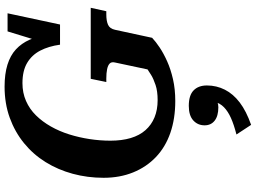

<svg xmlns="http://www.w3.org/2000/svg" viewBox="-159 -609 1116 838"><g transform="rotate(-90 399.0 -190.0)"><path d="M204 -266Q204 -311 211 -357Q218 -403 231.5 -446Q245 -489 266 -526Q287 -563 314.5 -591Q342 -619 377.5 -634.5Q413 -650 455 -650Q509 -650 543.5 -629.5Q578 -609 597 -572.5Q616 -536 623 -486H711L760 -715H681L632 -555L665 -539Q660 -584 644.5 -619Q629 -654 602.5 -678.5Q576 -703 535.5 -715.5Q495 -728 440 -728Q366 -728 304 -705.5Q242 -683 193 -643Q144 -603 110.5 -549Q77 -495 59.5 -430.5Q42 -366 42 -296Q42 -225 65.5 -167Q89 -109 132.5 -67.5Q176 -26 238 -4.5Q300 17 377 17Q429 17 472.5 7Q516 -3 550.5 -18.5Q585 -34 610.5 -51Q636 -68 653 -84L688 -246Q693 -269 710 -276.5Q727 -284 755 -284H769L784 -352H474L460 -284H476Q499 -284 516 -280.5Q533 -277 541 -269Q549 -261 545 -245L515 -104Q508 -99 491 -88.5Q474 -78 447 -69Q420 -60 381 -60Q339 -60 306 -73.5Q273 -87 250 -113Q227 -139 215.5 -177.5Q204 -216 204 -266ZM273 348 231 284Q274 273 303 260Q332 247 350 229.5Q368 212 374 187Q376 182 379.5 182Q383 182 386.5 184Q390 186 390 191Q383 197 372.5 201Q362 205 350 205Q312 205 291.5 189Q271 173 271 145Q271 115 292.5 95.5Q314 76 356 76Q402 76 423.5 97Q445 118 445 155Q445 197 426.5 233.5Q408 270 370.5 298.5Q333 327 273 348Z"/></g></svg>

Font: Roboto Serif SemiBold
Style: Italic
Weight: 600
Italic angle: -10°
Version: Version 1.007